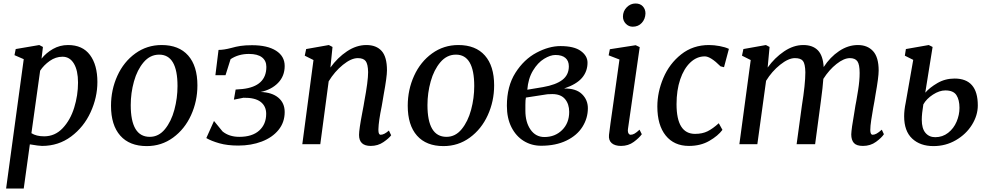

<svg xmlns="http://www.w3.org/2000/svg" viewBox="-20 -826 5665 1100"><path d="M370 -568Q453 -568 495.5 -511Q538 -454 538 -356Q538 -268 499 -183Q460 -98 387.5 -44Q315 10 221 10Q203 10 151 1L116 254H15L116 -487L63 -510L70 -545L205 -568L226 -557L218 -490Q244 -523 283.5 -545.5Q323 -568 370 -568ZM233 -45Q295 -45 339 -91.5Q383 -138 405 -209Q427 -280 427 -353Q427 -422 403.5 -461.5Q380 -501 338 -501Q299 -501 265 -477Q231 -453 210 -421L160 -63Q188 -45 233 -45Z M1111 -337Q1111 -246 1074.5 -166Q1038 -86 971.5 -37.5Q905 11 821 11Q722 11 669 -49Q616 -109 616 -220Q616 -312 652.5 -392Q689 -472 755.5 -520Q822 -568 906 -568Q1005 -568 1058 -508Q1111 -448 1111 -337ZM729 -224Q729 -42 838 -42Q889 -42 925 -86Q961 -130 979 -197Q997 -264 997 -333Q997 -513 892 -513Q840 -513 803 -469.5Q766 -426 747.5 -359.5Q729 -293 729 -224Z M1304 -551Q1332 -559 1358.5 -563Q1385 -567 1424 -567Q1512 -567 1561.5 -535.5Q1611 -504 1611 -448Q1611 -390 1573 -351Q1535 -312 1473 -299Q1538 -297 1574.5 -266.5Q1611 -236 1611 -184Q1611 -125 1575.5 -81.5Q1540 -38 1479.5 -15Q1419 8 1345 8Q1283 8 1237 -5Q1191 -18 1162 -35L1206 -133L1255 -73Q1293 -42 1351 -42Q1425 -42 1465 -78Q1505 -114 1505 -174Q1505 -218 1473 -242.5Q1441 -267 1375 -266L1320 -255L1330 -313L1369 -316Q1506 -331 1506 -443Q1506 -478 1481 -497.5Q1456 -517 1406 -517Q1346 -517 1301 -487L1272 -395H1214L1232 -540Q1262 -540 1304 -551Z M2079 -568Q2136 -568 2166.5 -534Q2197 -500 2197 -423Q2197 -386 2178 -283L2172 -247L2167 -218Q2149 -131 2148 -86V-80Q2148 -54 2161 -54Q2181 -54 2208 -78L2221 -51Q2209 -34 2177 -12Q2145 10 2104 10Q2037 10 2037 -53Q2037 -84 2056 -183L2063 -220L2067 -244Q2089 -361 2089 -413Q2088 -459 2075 -476Q2062 -493 2030 -493Q1992 -493 1944.5 -454.5Q1897 -416 1863 -360L1815 0H1712L1776 -482L1726 -507L1734 -545L1864 -568L1885 -557L1873 -439Q1914 -496 1968 -532Q2022 -568 2079 -568Z M2811 -337Q2811 -246 2774.5 -166Q2738 -86 2671.5 -37.5Q2605 11 2521 11Q2422 11 2369 -49Q2316 -109 2316 -220Q2316 -312 2352.5 -392Q2389 -472 2455.5 -520Q2522 -568 2606 -568Q2705 -568 2758 -508Q2811 -448 2811 -337ZM2429 -224Q2429 -42 2538 -42Q2589 -42 2625 -86Q2661 -130 2679 -197Q2697 -264 2697 -333Q2697 -513 2592 -513Q2540 -513 2503 -469.5Q2466 -426 2447.5 -359.5Q2429 -293 2429 -224Z M3346 -467Q3346 -417 3314.5 -380Q3283 -343 3212 -319Q3280 -320 3314 -287Q3348 -254 3348 -206Q3348 -149 3317 -99.5Q3286 -50 3225 -20.5Q3164 9 3080 9Q3025 9 2980.5 -18.5Q2936 -46 2910 -97.5Q2884 -149 2884 -220Q2884 -332 2933 -409Q2982 -486 3053.5 -524Q3125 -562 3191 -562Q3269 -562 3307.5 -534Q3346 -506 3346 -467ZM3239 -446Q3239 -477 3219.5 -494Q3200 -511 3162 -511Q3133 -511 3097 -489Q3061 -467 3033.5 -421.5Q3006 -376 3001 -312L3091 -327Q3165 -340 3202 -368.5Q3239 -397 3239 -446ZM2990 -225V-192Q2990 -126 3019.5 -83.5Q3049 -41 3099 -41Q3160 -41 3200.5 -81Q3241 -121 3241 -185Q3241 -230 3217 -258.5Q3193 -287 3144 -287Q3126 -287 3116 -286L2993 -267Q2990 -255 2990 -225Z M3577 -79Q3577 -67 3581.5 -60.5Q3586 -54 3593 -54Q3604 -54 3615.5 -60.5Q3627 -67 3644 -83L3657 -57Q3642 -36 3611 -13Q3580 10 3538 10Q3503 10 3484.5 -6Q3466 -22 3469 -53Q3474 -97 3495 -242Q3523 -436 3529 -485L3467 -509L3474 -544L3622 -567L3645 -556L3578 -89ZM3549 -731Q3549 -762 3570.5 -784Q3592 -806 3621 -806Q3648 -806 3663 -789.5Q3678 -773 3678 -749Q3677 -717 3657 -695Q3637 -673 3605 -673Q3582 -673 3565.5 -690Q3549 -707 3549 -731Z M4018 -503Q3972 -503 3935 -468Q3898 -433 3877 -371Q3856 -309 3856 -229Q3856 -59 3962 -59Q4004 -59 4034 -74Q4064 -89 4098 -120L4119 -82Q4094 -48 4044 -19Q3994 10 3927 10Q3842 10 3794 -49.5Q3746 -109 3746 -216Q3746 -298 3780.5 -379.5Q3815 -461 3882.5 -514.5Q3950 -568 4042 -568Q4071 -568 4103 -562Q4135 -556 4156 -546L4128 -441L4108 -446Q4051 -503 4018 -503Z M4582 -568Q4636 -568 4665.5 -538Q4695 -508 4699 -442Q4736 -499 4787.5 -533.5Q4839 -568 4895 -568Q4950 -568 4982 -533Q5014 -498 5014 -422Q5014 -384 4996 -284L4990 -247Q4985 -219 4983 -209Q4977 -175 4971.5 -139Q4966 -103 4966 -81Q4966 -54 4980 -54Q4990 -54 5002 -60.5Q5014 -67 5032 -83L5044 -57Q5031 -37 4999 -13.5Q4967 10 4924 10Q4887 10 4872 -7Q4857 -24 4857 -56Q4858 -88 4874 -178L4881 -222Q4882 -230 4886 -248Q4888 -258 4896.5 -311Q4905 -364 4905 -408Q4905 -457 4892 -475Q4879 -493 4849 -493Q4815 -493 4772.5 -459.5Q4730 -426 4697 -374Q4694 -328 4683 -247L4650 0H4544L4574 -220Q4594 -344 4594 -412Q4593 -460 4580.5 -476.5Q4568 -493 4534 -493Q4497 -493 4449.5 -455Q4402 -417 4369 -363L4319 0H4216L4281 -482L4231 -507L4239 -545L4368 -568L4389 -557L4378 -439Q4418 -495 4472 -531.5Q4526 -568 4582 -568Z M5449 -376Q5582 -376 5582 -222Q5582 -165 5548.5 -111Q5515 -57 5456.5 -23Q5398 11 5328 11Q5252 11 5206 -32Q5160 -75 5160 -160Q5160 -195 5169 -238L5212 -483L5164 -507L5170 -545L5301 -568L5323 -557L5281 -295Q5306 -324 5350.5 -350Q5395 -376 5449 -376ZM5270 -228Q5261 -174 5261 -140Q5261 -90 5282 -65Q5303 -40 5338 -40Q5380 -40 5412 -65Q5444 -90 5460.5 -129Q5477 -168 5477 -208Q5477 -254 5459.5 -281Q5442 -308 5396 -308Q5362 -308 5325 -284Q5288 -260 5270 -228Z"/></svg>

Font: Koeln Type Serif
Style: Italic
Weight: 400
Italic angle: -8°
Designer: Eben Sorkin
Foundry: Eben Sorkin
Version: Version 2.002